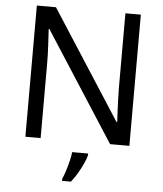

<svg xmlns="http://www.w3.org/2000/svg" viewBox="-61 -767 882 1041"><g transform="rotate(5 380.0 -246.5)"><path d="M663 0H558L176 -593H172Q174 -558 177 -506Q180 -454 180 -399V0H97V-714H201L582 -123H586Q585 -139 583.5 -171Q582 -203 580.5 -241Q579 -279 579 -311V-714H663ZM444 70Q440 88 427.5 115.5Q415 143 398.5 171Q382 199 364 221H316V209Q324 192 332.5 165.5Q341 139 348 110.5Q355 82 357 61H444Z"/></g></svg>

Font: Noto Sans Thai Looped
Style: Regular
Weight: 400
Designer: Sasikarn Vongin, Ben Mitchell
Foundry: The Fontpad Ltd
Version: Version 1.001; ttfautohint (v1.8.4.7-5d5b)